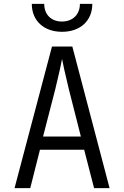

<svg xmlns="http://www.w3.org/2000/svg" viewBox="-20 -970 640 990"><path d="M300 -806C394 -806 456 -863 456 -950H392C392 -895 355 -859 299 -859C244 -859 208 -895 208 -950H144C144 -863 206 -806 300 -806ZM136 0 186 -198H414L465 0H545L353 -730H248L55 0ZM265 -510C285 -591 297 -649 300 -666C303 -649 315 -591 335 -510L397 -266H202Z"/></svg>

Font: Tekne LDO Light
Style: Regular
Weight: 300
Monospace: yes
Designer: Alessio Laiso, Mario Rullo, Paolo Rosset
Foundry: Alessio Laiso
Version: Version 1.000;hotconv 1.0.109;makeotfexe 2.5.65596